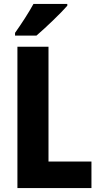

<svg xmlns="http://www.w3.org/2000/svg" viewBox="-20 -950 502 970"><path d="M320 -921V-930H149C125 -886 90 -832 56 -784V-770H164C213 -812 288 -884 320 -921ZM68 0H442V-134H225V-714H68Z"/></svg>

Font: Noto Sans Lao Looped Condensed ExtraBold
Style: Regular
Weight: 800
Width: 3
Designer: Mark Frömberg, Ben Mitchell
Foundry: The Fontpad Ltd
Version: Version 1.002